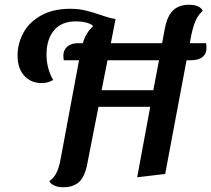

<svg xmlns="http://www.w3.org/2000/svg" viewBox="-20 -740 890 809"><path d="M850 -537Q850 -513 833 -499.5Q816 -486 782 -486H766L676 -7L558 7L613 -290H395L348 -51Q338 3 314 26Q290 49 246 49Q226 49 209.5 42Q193 35 188 23Q206 11 217.5 -11Q229 -33 236 -73L313 -486H249Q247 -493 247 -506Q247 -530 264 -544Q281 -558 308 -558H329Q342 -603 373 -630L371 -629L369 -634Q344 -650 300 -650Q239 -650 207.5 -612Q176 -574 176 -510Q176 -452 204 -403Q182 -390 156 -390Q110 -390 82 -421Q54 -452 54 -506Q54 -556 78.5 -601.5Q103 -647 153.5 -675Q204 -703 276 -703Q309 -703 337.5 -696.5Q366 -690 404 -677Q447 -662 467 -660L447 -558H663L675 -622Q685 -673 709.5 -696.5Q734 -720 777 -720Q798 -720 813.5 -713.5Q829 -707 834 -694Q815 -678 803 -650Q791 -622 782 -571L780 -558H848Q850 -551 850 -537ZM626 -360 650 -486H433L408 -360Z"/></svg>

Font: Sansita SW
Style: Italic
Weight: 400
Italic angle: -11°
Designer: Pablo Cosgaya
Foundry: Omnibus-Type
Version: Version 1.000